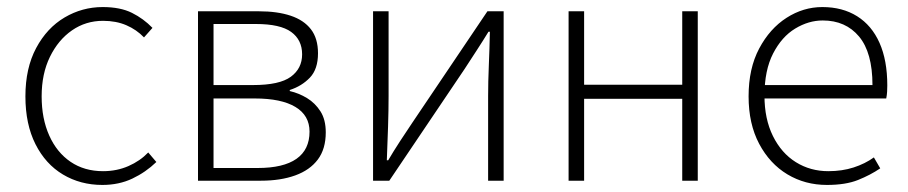

<svg xmlns="http://www.w3.org/2000/svg" viewBox="-20 -512 2572 544"><path d="M270 12Q208 12 158.5 -17.5Q109 -47 80.5 -103.5Q52 -160 52 -239Q52 -319 82.5 -376Q113 -433 163 -462.5Q213 -492 271 -492Q321 -492 354 -475.5Q387 -459 412 -433L388 -406Q367 -428 338 -440.5Q309 -453 272 -453Q223 -453 184 -426Q145 -399 121.5 -351Q98 -303 98 -239Q98 -176 119.5 -128Q141 -80 180 -53.5Q219 -27 272 -27Q311 -27 344 -41.5Q377 -56 400 -80L423 -53Q393 -24 355 -6Q317 12 270 12Z M541 0V-480H714Q766 -480 803.5 -467.5Q841 -455 861 -429Q881 -403 881 -361Q881 -316 858 -292Q835 -268 801 -257V-254Q827 -248 850 -234Q873 -220 888 -196.5Q903 -173 903 -137Q903 -90 880.5 -60Q858 -30 816.5 -15Q775 0 719 0ZM585 -271H697Q772 -271 804 -294.5Q836 -318 836 -358Q836 -399 805 -421.5Q774 -444 705 -444H585ZM585 -36H710Q783 -36 820 -62Q857 -88 857 -139Q857 -185 817 -209Q777 -233 702 -233H585Z M1037 0V-480H1081V-240Q1081 -200 1079.5 -153.5Q1078 -107 1076 -58H1080Q1094 -82 1113.5 -112Q1133 -142 1148 -164L1361 -480H1407V0H1363V-240Q1363 -280 1365 -326.5Q1367 -373 1368 -422H1364Q1350 -399 1330.5 -369Q1311 -339 1296 -316L1083 0Z M1591 0V-480H1635V-272H1913V-480H1957V0H1913V-232H1635V0Z M2323 12Q2261 12 2211 -18Q2161 -48 2131 -104.5Q2101 -161 2101 -239Q2101 -318 2131 -374.5Q2161 -431 2208.5 -461.5Q2256 -492 2310 -492Q2367 -492 2408.5 -466Q2450 -440 2472 -390.5Q2494 -341 2494 -270Q2494 -262 2493.5 -252.5Q2493 -243 2491 -233H2128V-271H2452Q2452 -363 2414 -408.5Q2376 -454 2311 -454Q2271 -454 2233 -431Q2195 -408 2170.5 -360.5Q2146 -313 2146 -241Q2146 -175 2170 -126.5Q2194 -78 2235 -52.5Q2276 -27 2327 -27Q2366 -27 2398.5 -37.5Q2431 -48 2456 -66L2474 -35Q2446 -16 2411 -2Q2376 12 2323 12Z"/></svg>

Font: Source Sans 3 Light
Style: Regular
Weight: 300
Designer: Paul D. Hunt
Foundry: Adobe
Version: Version 3.052;hotconv 1.1.0;makeotfexe 2.6.0